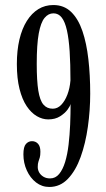

<svg xmlns="http://www.w3.org/2000/svg" viewBox="-20 -731 422 763"><path d="M192 -711Q234.5 -711 262.8 -683.5Q291 -656 307.5 -607.8Q324 -559.5 331.2 -495.8Q338.5 -432 338.5 -359Q338.5 -293 329.2 -227.2Q320 -161.5 300.5 -107.2Q281 -53 250 -20.5Q219 12 176 12Q146.5 12 123.2 -6Q100 -24 86.5 -53.8Q73 -83.5 73 -117.5Q73 -147.5 83 -158.8Q93 -170 107 -170Q121.5 -170 131 -159.8Q140.5 -149.5 140.5 -128Q140.5 -113 138 -104.8Q135.5 -96.5 132.8 -88.8Q130 -81 130 -67.5Q130 -55.5 136 -45.2Q142 -35 153 -28.5Q164 -22 179 -22Q200.5 -22 215 -39.5Q229.5 -57 238.8 -87.2Q248 -117.5 252.5 -156Q257 -194.5 258.8 -236.2Q260.5 -278 260.5 -318.5Q259.5 -310.5 248.8 -295.8Q238 -281 218.8 -268.8Q199.5 -256.5 171.5 -256.5Q148.5 -256.5 126.2 -269.5Q104 -282.5 86 -309.2Q68 -336 57.5 -377.8Q47 -419.5 47 -476.5Q47 -530.5 57.2 -574Q67.5 -617.5 86.8 -648Q106 -678.5 132.5 -694.8Q159 -711 192 -711ZM192.5 -678Q172 -678 157 -659.8Q142 -641.5 134 -598Q126 -554.5 126 -477Q126 -410 132.2 -371Q138.5 -332 152.5 -315.5Q166.5 -299 189.5 -299Q208.5 -299 223.2 -314.2Q238 -329.5 247.8 -355Q257.5 -380.5 260 -411.5Q260 -476.5 256.8 -526.5Q253.5 -576.5 246 -610.2Q238.5 -644 225.5 -661Q212.5 -678 192.5 -678Z"/></svg>

Font: Imbue Thin
Style: Regular
Weight: 400
Version: Version 1.102